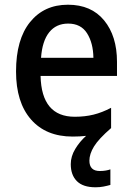

<svg xmlns="http://www.w3.org/2000/svg" viewBox="-20 -569 561 814"><path d="M359 112Q359 156 403 156Q417 156 428.5 154Q440 152 448 149V215Q434 219 418.5 222Q403 225 385 225Q332 225 306 199Q280 173 280 127Q280 94 299 62.5Q318 31 345 7Q319 10 288 10Q175 10 111.5 -62.5Q48 -135 48 -266Q48 -402 107.5 -475.5Q167 -549 268 -549Q367 -549 421.5 -482.5Q476 -416 476 -307V-247H152Q156 -74 297 -74Q340 -74 376.5 -83Q413 -92 451 -112V-26Q398 20 378.5 52Q359 84 359 112ZM269 -469Q218 -469 188.5 -432Q159 -395 154 -324H376Q375 -387 349 -428Q323 -469 269 -469Z"/></svg>

Font: Noto Sans Lao UI SemCond Med
Style: Regular
Weight: 500
Width: 4
Designer: Monotype Design Team
Foundry: Monotype Imaging Inc.
Version: Version 2.000; ttfautohint (v1.8.4.7-5d5b)